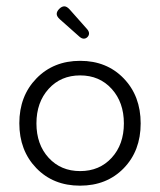

<svg xmlns="http://www.w3.org/2000/svg" viewBox="-20 -576 505 606"><path d="M233 -36Q294 -36 332.5 -78Q371 -120 371 -186.5Q371 -253 332.5 -295.5Q294 -338 233 -338Q172 -338 133.5 -295.5Q95 -253 95 -186.5Q95 -120 133.5 -78Q172 -36 233 -36ZM94.5 -45.5Q41 -101 41 -187Q41 -273 95 -328.5Q149 -384 233 -384Q317 -384 370.5 -328.5Q424 -273 424 -186.5Q424 -100 370.5 -45Q317 10 232.5 10Q148 10 94.5 -45.5ZM255 -484Q261 -477 261 -470.5Q261 -464 256 -459Q251 -454 244.5 -454Q238 -454 231 -460L169 -515Q159 -524 159 -532Q159 -540 167 -548Q175 -556 183 -556Q191 -556 200 -546Z"/></svg>

Font: Flamenco
Style: Regular
Weight: 400
Designer: Luciano Vergara
Foundry: Luciano Vergara
Version: Version 1.002